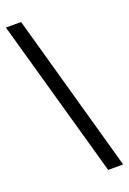

<svg xmlns="http://www.w3.org/2000/svg" viewBox="-144 -779 566 842"><g transform="rotate(-20 139.0 -358.0)"><path d="M208 12 0 -728H71L278 12Z"/></g></svg>

Font: Ekushey Amar Desh
Style: Regular
Weight: 400
Designer: Al Mamun Sumon
Foundry: Al Mamun Sumon
Version: Version 1.0